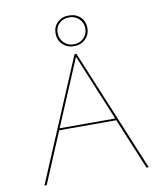

<svg xmlns="http://www.w3.org/2000/svg" viewBox="-93 -941 873 1017"><g transform="rotate(-10 343.5 -432.5)"><path d="M261 -784Q261 -819 285 -842Q309 -865 346 -865Q384 -865 408 -842Q432 -819 432 -782Q432 -747 407.5 -723.5Q383 -700 346 -700Q309 -700 285 -724Q261 -748 261 -784ZM272 -784Q272 -753 293.5 -731.5Q315 -710 346 -710Q378 -710 399.5 -730.5Q421 -751 421 -782Q421 -813 399.5 -834Q378 -855 346 -855Q314 -855 293 -835Q272 -815 272 -784ZM498 -275H191L75 0H63L341 -658H351L624 0H612ZM494 -285 346 -643 195 -285Z"/></g></svg>

Font: Ysabeau Infant Hairline
Style: Regular
Weight: 100
Designer: Christian Thalmann (Catharsis Fonts)
Version: Version 0.003